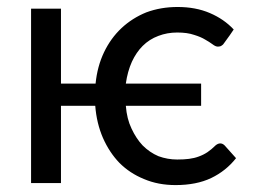

<svg xmlns="http://www.w3.org/2000/svg" viewBox="-20 -532 735 558"><path d="M620.1 -115.2Q627 -115.2 632.8 -109.4Q643.6 -96.7 666 -72.3Q636.7 -35.2 593.8 -14.6Q550.8 5.9 490.2 5.9Q439.5 5.9 398.4 -11.7Q357.4 -28.3 327.1 -58.6Q297.9 -88.9 279.3 -130.9Q260.7 -173.8 256.8 -224.6Q223.6 -224.6 157.2 -224.6Q157.2 -168 157.2 0Q135.7 0 70.3 0Q70.3 -79.1 70.3 -316.4Q70.3 -364.3 70.3 -506.8Q91.8 -506.8 157.2 -506.8Q157.2 -452.1 157.2 -289.1Q181.6 -289.1 257.8 -289.1Q262.7 -338.9 282.2 -379.9Q301.8 -420.9 333 -450.2Q364.3 -479.5 405.3 -496.1Q447.3 -511.7 496.1 -511.7Q548.8 -511.7 589.8 -494.1Q630.9 -476.6 659.2 -446.3Q650.4 -432.6 630.9 -406.2Q628.9 -402.3 624 -399.4Q620.1 -396.5 613.3 -396.5Q606.4 -396.5 597.7 -403.3Q589.8 -409.2 576.2 -417Q563.5 -424.8 543.9 -430.7Q524.4 -437.5 495.1 -437.5Q465.8 -437.5 440.4 -427.7Q414.1 -418 394.5 -398.4Q376 -379.9 363.3 -352.5Q350.6 -324.2 345.7 -289.1Q418.9 -289.1 564.5 -289.1Q564.5 -273.4 564.5 -224.6Q509.8 -224.6 345.7 -224.6Q348.6 -186.5 362.3 -158.2Q376 -128.9 394.5 -109.4Q415 -88.9 440.4 -78.1Q466.8 -68.4 495.1 -68.4Q514.6 -68.4 529.3 -70.3Q544.9 -72.3 557.6 -77.1Q571.3 -82 583 -89.8Q594.7 -97.7 606.4 -109.4Q613.3 -115.2 620.1 -115.2Z"/></svg>

Font: Lato
Style: Regular
Weight: 400
Designer: Lukasz Dziedzic with Adam Twardoch and Botio Nikoltchev
Version: Version 2.015; 2015-08-06; http://www.latofonts.com/